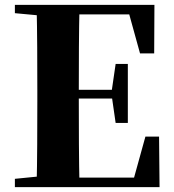

<svg xmlns="http://www.w3.org/2000/svg" viewBox="-20 -767 714 787"><path d="M41 0V-34L202 -50H218V0ZM130 0Q132 -86 132.5 -174Q133 -262 133 -351V-395Q133 -484 132.5 -571.5Q132 -659 130 -747H306Q304 -661 303.5 -572Q303 -483 303 -391V-360Q303 -266 303.5 -177Q304 -88 306 0ZM218 0V-39H605L519 -1L576 -207H632L634 0ZM218 -363V-399H467V-363ZM454 -263 438 -374V-395L454 -505H504V-263ZM41 -713V-747H218V-698H202ZM554 -548 499 -747 583 -708H218V-747H613L612 -548Z"/></svg>

Font: Noto Serif SC ExtraLight Black
Style: Regular
Weight: 900
Version: Version 2.002-H1;hotconv 1.1.0;makeotfexe 2.6.0